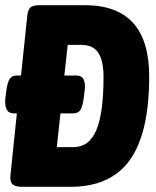

<svg xmlns="http://www.w3.org/2000/svg" viewBox="-21 -720 601 740"><path d="M65 0Q38 0 27.5 -9.5Q17 -19 19 -42L44 -283H32Q-7 -283 0 -344L3 -368Q7 -400 15.5 -414.5Q24 -429 45 -429H60L84 -658Q86 -681 95.5 -690.5Q105 -700 132 -700H306Q554 -700 554 -426Q554 -208 480 -104Q406 0 250 0ZM198 -153H263Q323 -153 350.5 -219Q378 -285 378 -423Q378 -487 357.5 -517Q337 -547 292 -547H240L227 -429H274Q313 -429 305 -368L302 -344Q298 -312 289.5 -297.5Q281 -283 261 -283H212Z"/></svg>

Font: Asap Condensed Condensed ExtraBold
Style: Italic
Weight: 800
Width: 3
Italic angle: -6°
Designer: Pablo Cosgaya
Foundry: Omnibus-Type
Version: Version 3.001; ttfautohint (v1.8.4.7-5d5b)